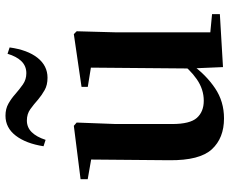

<svg xmlns="http://www.w3.org/2000/svg" viewBox="-90 -752 857 718"><g transform="rotate(-90 339.0 -392.5)"><path d="M255.7 16.2Q182.1 16.2 140.2 -29.3Q98.3 -74.7 99.3 -187.9L102 -497.7L132 -475.4L28.4 -493.5V-520.2L228 -545.4L240.2 -534.8L234.7 -388.7V-177.8Q234.7 -111 257.7 -85.3Q280.7 -59.5 321.8 -59.5Q364.7 -59.5 402.5 -85.8Q440.3 -112.1 469.6 -153.8L503.2 -103H456Q418.4 -51 368.8 -17.4Q319.2 16.2 255.7 16.2ZM447.6 12.4 442.4 -109.4V-111.9L445.6 -481.6L373.7 -493.2V-516.6L570.9 -545.4L581.6 -534.8L577.6 -388.7V-35L645.6 -28.5V0.7ZM151.6 -658.7Q161.8 -724.3 191.2 -762.6Q220.7 -801 265.8 -801Q291.8 -801 311.3 -789.8Q330.8 -778.6 346.3 -764.6Q364.7 -748.5 383 -735.7Q401.3 -723 424.8 -723Q451.5 -723 469.5 -741.3Q487.4 -759.6 497.4 -793.3L521.1 -785.5Q511.9 -718.5 482.3 -681.1Q452.7 -643.8 407.8 -643.8Q380.5 -643.8 361.7 -654.5Q342.8 -665.1 326.4 -678.9Q308.2 -695.2 290.2 -708.1Q272.3 -721 247.9 -721Q222.1 -721 204.3 -702.9Q186.5 -684.9 175.5 -651Z"/></g></svg>

Font: Noto Serif HK
Style: Regular
Weight: 200
Designer: Ryoko NISHIZUKA 西塚涼子 (kana & ideographs); Frank Grießhammer (Latin, Greek & Cyrillic); Wenlong ZHANG 张文龙 (bopomofo); San
Foundry: Adobe
Version: Version 2.001;hotconv 1.1.0;makeotfexe 2.6.0